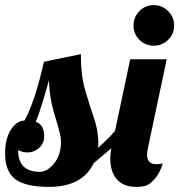

<svg xmlns="http://www.w3.org/2000/svg" viewBox="-29 -732 704 752"><path d="M143 -490 288 -520V-506Q288 -436 305 -377.5Q322 -319 339 -270Q356 -221 356 -174Q356 -160 355 -153Q395 -188 420 -218L446 -184Q434 -174 338 -93Q294 0 162 0Q73 0 32 -29.5Q-9 -59 -9 -131Q-9 -188 13 -223Q35 -258 67 -260Q108 -334 143 -490ZM144 -199Q144 -171 124.5 -153Q105 -135 78 -135Q60 -135 42 -144Q42 -59 127 -59Q156 -59 183 -92Q210 -125 210 -178Q210 -202 187 -275Q164 -348 163 -418Q162 -413 143 -349Q124 -285 111 -255Q144 -244 144 -199Z M517 -576Q494 -599 494 -632Q494 -665 517 -688.5Q540 -712 573 -712Q606 -712 629.5 -688.5Q653 -665 653 -632Q653 -599 629.5 -576Q606 -553 573 -553Q540 -553 517 -576ZM624 -500 552 -160Q547 -140 547 -126Q547 -89 583 -89Q601 -89 609 -92Q596 -52 576.5 -30.5Q557 -9 542 -4.5Q527 0 505 0Q454 0 428.5 -30Q403 -60 403 -110Q403 -134 409 -160L481 -500Z"/></svg>

Font: Lobster 1.3
Style: Regular
Weight: 400
Designer: Pablo Impallari
Foundry: Pablo Impallari. www.impallari.com
Version: Version 1.003 2010